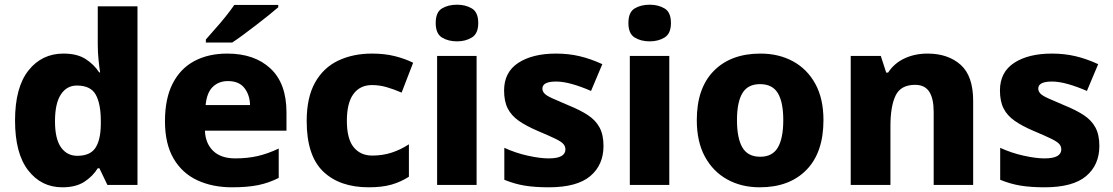

<svg xmlns="http://www.w3.org/2000/svg" viewBox="-20 -787 4737 817"><path d="M245 10Q156 10 100 -62Q44 -134 44 -274Q44 -415 101 -487Q158 -559 250 -559Q308 -559 344 -536Q380 -513 402 -479H406Q403 -497 399.5 -530.5Q396 -564 396 -597V-760H565V0H437L403 -71H396Q375 -37 339 -13.5Q303 10 245 10ZM309 -124Q363 -124 385.5 -157Q408 -190 409 -257V-272Q409 -345 387.5 -384Q366 -423 307 -423Q264 -423 239 -385Q214 -347 214 -271Q214 -196 239.5 -160Q265 -124 309 -124Z M947 -559Q1063 -559 1131 -495.5Q1199 -432 1199 -309V-231H852Q854 -177 887 -145Q920 -113 981 -113Q1033 -113 1076.5 -123Q1120 -133 1166 -155V-30Q1125 -9 1079.5 0.5Q1034 10 967 10Q884 10 819.5 -20Q755 -50 718.5 -112.5Q682 -175 682 -271Q682 -368 715 -432Q748 -496 807.5 -527.5Q867 -559 947 -559ZM950 -442Q911 -442 885.5 -417.5Q860 -393 855 -340H1044Q1043 -383 1020 -412.5Q997 -442 950 -442ZM1164 -756Q1148 -742 1123 -722Q1098 -702 1069.5 -680Q1041 -658 1014.5 -638.5Q988 -619 968 -606H856V-619Q872 -638 895 -663.5Q918 -689 940 -716.5Q962 -744 977 -766H1164Z M1549 10Q1425 10 1355 -57.5Q1285 -125 1285 -272Q1285 -372 1320.5 -435.5Q1356 -499 1419 -529Q1482 -559 1563 -559Q1617 -559 1660.5 -548Q1704 -537 1738 -520L1689 -393Q1654 -408 1624 -416.5Q1594 -425 1563 -425Q1512 -425 1484 -387Q1456 -349 1456 -273Q1456 -196 1485 -160.5Q1514 -125 1564 -125Q1608 -125 1646.5 -137.5Q1685 -150 1720 -173V-35Q1686 -13 1646 -1.5Q1606 10 1549 10Z M1925 -767Q1961 -767 1988 -751Q2015 -735 2015 -689Q2015 -644 1988 -627.5Q1961 -611 1925 -611Q1887 -611 1860.5 -627.5Q1834 -644 1834 -689Q1834 -735 1860.5 -751Q1887 -767 1925 -767ZM2008 -549V0H1840V-549Z M2548 -166Q2548 -85 2491.5 -37.5Q2435 10 2315 10Q2257 10 2213.5 3Q2170 -4 2126 -22V-158Q2174 -136 2226 -124.5Q2278 -113 2314 -113Q2352 -113 2369 -123Q2386 -133 2386 -151Q2386 -164 2377.5 -174Q2369 -184 2343.5 -196.5Q2318 -209 2268 -230Q2219 -251 2187.5 -273Q2156 -295 2140.5 -325.5Q2125 -356 2125 -402Q2125 -480 2185.5 -519.5Q2246 -559 2346 -559Q2399 -559 2446 -548Q2493 -537 2543 -514L2495 -400Q2454 -418 2415.5 -429Q2377 -440 2346 -440Q2288 -440 2288 -410Q2288 -399 2296.5 -389.5Q2305 -380 2329.5 -369Q2354 -358 2401 -338Q2448 -319 2481 -297.5Q2514 -276 2531 -245Q2548 -214 2548 -166Z M2745 -767Q2781 -767 2808 -751Q2835 -735 2835 -689Q2835 -644 2808 -627.5Q2781 -611 2745 -611Q2707 -611 2680.5 -627.5Q2654 -644 2654 -689Q2654 -735 2680.5 -751Q2707 -767 2745 -767ZM2828 -549V0H2660V-549Z M3484 -276Q3484 -138 3411.5 -64Q3339 10 3213 10Q3135 10 3074.5 -23.5Q3014 -57 2979.5 -120.5Q2945 -184 2945 -276Q2945 -412 3017.5 -485.5Q3090 -559 3216 -559Q3294 -559 3354.5 -526Q3415 -493 3449.5 -430Q3484 -367 3484 -276ZM3116 -276Q3116 -199 3139 -159.5Q3162 -120 3215 -120Q3267 -120 3290 -159.5Q3313 -199 3313 -276Q3313 -352 3290 -390.5Q3267 -429 3214 -429Q3162 -429 3139 -390.5Q3116 -352 3116 -276Z M3927 -559Q4014 -559 4067.5 -511.5Q4121 -464 4121 -358V0H3953V-311Q3953 -368 3934 -397Q3915 -426 3874 -426Q3813 -426 3791 -380.5Q3769 -335 3769 -250V0H3600V-549H3728L3751 -478H3759Q3785 -518 3829 -538.5Q3873 -559 3927 -559Z M4658 -166Q4658 -85 4601.5 -37.5Q4545 10 4425 10Q4367 10 4323.5 3Q4280 -4 4236 -22V-158Q4284 -136 4336 -124.5Q4388 -113 4424 -113Q4462 -113 4479 -123Q4496 -133 4496 -151Q4496 -164 4487.5 -174Q4479 -184 4453.5 -196.5Q4428 -209 4378 -230Q4329 -251 4297.5 -273Q4266 -295 4250.5 -325.5Q4235 -356 4235 -402Q4235 -480 4295.5 -519.5Q4356 -559 4456 -559Q4509 -559 4556 -548Q4603 -537 4653 -514L4605 -400Q4564 -418 4525.5 -429Q4487 -440 4456 -440Q4398 -440 4398 -410Q4398 -399 4406.5 -389.5Q4415 -380 4439.5 -369Q4464 -358 4511 -338Q4558 -319 4591 -297.5Q4624 -276 4641 -245Q4658 -214 4658 -166Z"/></svg>

Font: Noto Sans Myanmar ExtraBold
Style: Regular
Weight: 800
Designer: Monotype Design Team
Foundry: Monotype Imaging Inc.
Version: Version 2.107; ttfautohint (v1.8.4.7-5d5b)